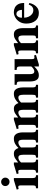

<svg xmlns="http://www.w3.org/2000/svg" viewBox="1290 -1966 689 3308"><g transform="rotate(-90 1634.0 -311.5)"><path d="M228 -564.9Q228 -534.7 207.3 -512.9Q186.5 -491.2 156.2 -491.2Q126.5 -491.2 104.7 -512Q83 -532.7 83 -564.9Q83 -595.7 104.7 -615.7Q126.5 -635.7 156.2 -635.7Q185.1 -635.7 206.5 -614.7Q228 -593.8 228 -564.9ZM269.5 0H44.9V-35.2Q76.7 -35.2 85.7 -47.1Q94.7 -59.1 94.7 -97.7V-281.2Q94.7 -316.4 89.6 -328.6Q84.5 -340.8 70.3 -340.8Q53.2 -340.8 32.2 -334.5L21.5 -367.2L185.5 -416.5H220.7V-97.2Q220.7 -58.6 231 -46.9Q241.2 -35.2 269.5 -35.2Z M1052.7 0H832.5V-35.2Q860.8 -35.2 871.1 -44.4Q881.3 -53.7 881.3 -97.7V-256.8Q881.3 -300.8 869.9 -319.8Q858.4 -338.9 831.1 -338.9Q790 -338.9 748 -293V-97.2Q748 -58.1 757.6 -46.6Q767.1 -35.2 793.9 -35.2V0H573.7V-35.2Q602.1 -35.2 612.1 -44.4Q622.1 -53.7 622.1 -97.7V-257.3Q622.1 -300.8 610.8 -319.8Q599.6 -338.9 571.8 -338.9Q531.2 -338.9 489.3 -293V-97.7Q489.3 -59.1 499.3 -47.1Q509.3 -35.2 537.1 -35.2V0H313.5V-35.2Q344.2 -35.2 353.8 -47.1Q363.3 -59.1 363.3 -97.7V-281.2Q363.3 -316.4 358.2 -328.6Q353 -340.8 338.9 -340.8Q331.1 -340.8 319.3 -338.9Q307.6 -336.9 300.8 -334.5L290 -367.2L454.1 -416.5H489.3V-342.8Q514.6 -360.4 535.9 -377.4Q557.1 -394.5 581.3 -405.5Q605.5 -416.5 639.2 -416.5Q682.6 -416.5 705.3 -394Q728 -371.6 738.8 -336.9Q767.6 -369.6 807.9 -393.1Q848.1 -416.5 898.4 -416.5Q941.9 -416.5 965.6 -393.8Q989.3 -371.1 998.5 -335.9Q1007.8 -300.8 1007.8 -264.2V-97.7Q1007.8 -59.1 1017.1 -47.1Q1026.4 -35.2 1052.7 -35.2Z M1827.1 0H1606.9V-35.2Q1635.3 -35.2 1645.5 -44.4Q1655.8 -53.7 1655.8 -97.7V-256.8Q1655.8 -300.8 1644.3 -319.8Q1632.8 -338.9 1605.5 -338.9Q1564.5 -338.9 1522.5 -293V-97.2Q1522.5 -58.1 1532 -46.6Q1541.5 -35.2 1568.4 -35.2V0H1348.1V-35.2Q1376.5 -35.2 1386.5 -44.4Q1396.5 -53.7 1396.5 -97.7V-257.3Q1396.5 -300.8 1385.3 -319.8Q1374 -338.9 1346.2 -338.9Q1305.7 -338.9 1263.7 -293V-97.7Q1263.7 -59.1 1273.7 -47.1Q1283.7 -35.2 1311.5 -35.2V0H1087.9V-35.2Q1118.7 -35.2 1128.2 -47.1Q1137.7 -59.1 1137.7 -97.7V-281.2Q1137.7 -316.4 1132.6 -328.6Q1127.4 -340.8 1113.3 -340.8Q1105.5 -340.8 1093.8 -338.9Q1082 -336.9 1075.2 -334.5L1064.5 -367.2L1228.5 -416.5H1263.7V-342.8Q1289.1 -360.4 1310.3 -377.4Q1331.5 -394.5 1355.7 -405.5Q1379.9 -416.5 1413.6 -416.5Q1457 -416.5 1479.7 -394Q1502.4 -371.6 1513.2 -336.9Q1542 -369.6 1582.3 -393.1Q1622.6 -416.5 1672.9 -416.5Q1716.3 -416.5 1740 -393.8Q1763.7 -371.1 1772.9 -335.9Q1782.2 -300.8 1782.2 -264.2V-97.7Q1782.2 -59.1 1791.5 -47.1Q1800.8 -35.2 1827.1 -35.2Z M2342.8 -35.6 2178.7 13.7H2143.6V-66.4Q2128.9 -49.8 2106.7 -31.2Q2084.5 -12.7 2055.9 0.5Q2027.3 13.7 1993.7 13.7Q1949.7 13.7 1926.3 -7.3Q1902.8 -28.3 1893.8 -63Q1884.8 -97.7 1884.8 -138.7V-305.7Q1884.8 -344.7 1873.5 -356.4Q1862.3 -368.2 1827.1 -368.2V-404.3H2010.7V-146.5Q2010.7 -102.5 2022 -83.5Q2033.2 -64.5 2061 -64.5Q2079.6 -64.5 2101.8 -78.9Q2124 -93.3 2143.6 -116.2V-305.7Q2143.6 -344.7 2132.1 -356.4Q2120.6 -368.2 2084 -368.2V-404.3H2269.5V-122.1Q2269.5 -86.9 2274.9 -74.5Q2280.3 -62 2293.9 -62Q2314 -62 2332 -68.4Z M2849.6 0H2629.4V-35.2Q2657.7 -35.2 2667.7 -44.4Q2677.7 -53.7 2677.7 -97.2V-256.8Q2677.7 -300.8 2666.5 -319.8Q2655.3 -338.9 2627.4 -338.9Q2586.9 -338.9 2544.9 -293V-97.2Q2544.9 -59.1 2554.9 -47.1Q2564.9 -35.2 2592.8 -35.2V0H2369.1V-35.2Q2400.4 -35.2 2409.7 -46.9Q2418.9 -58.6 2418.9 -97.2V-281.2Q2418.9 -316.4 2413.8 -328.6Q2408.7 -340.8 2394.5 -340.8Q2374.5 -340.8 2356.4 -334.5L2345.7 -367.2L2509.8 -416.5H2544.9V-342.8Q2570.3 -360.4 2591.6 -377.4Q2612.8 -394.5 2637 -405.5Q2661.1 -416.5 2694.8 -416.5Q2738.8 -416.5 2762.2 -393.6Q2785.6 -370.6 2794.7 -335.7Q2803.7 -300.8 2803.7 -264.2V-97.2Q2803.7 -58.6 2813.5 -46.9Q2823.2 -35.2 2849.6 -35.2Z M3210.9 -160.6 3236.8 -149.4Q3228.5 -108.9 3207.3 -71.3Q3186 -33.7 3150.9 -10Q3115.7 13.7 3064.5 13.7Q2977.5 13.7 2929.9 -46.1Q2882.3 -106 2882.3 -202.6Q2882.3 -268.6 2911.6 -316.7Q2940.9 -364.7 2986.1 -390.9Q3031.2 -417 3079.1 -417Q3121.6 -417 3157.5 -399.4Q3193.4 -381.8 3215.3 -342.8Q3237.3 -303.7 3236.8 -239.3H2983.9Q2983.9 -201.7 2999.5 -165Q3015.1 -128.4 3044.9 -104.7Q3074.7 -81.1 3116.7 -81.1Q3145.5 -81.1 3169.2 -98.6Q3192.9 -116.2 3210.9 -160.6ZM2983.4 -277.3H3118.7Q3118.7 -295.4 3112.1 -317.9Q3105.5 -340.3 3089.8 -356.7Q3074.2 -373 3046.4 -373Q3022.5 -373 3002.7 -346.9Q2982.9 -320.8 2983.4 -277.3Z"/></g></svg>

Font: Scheherazade New
Style: Bold
Weight: 700
Designer: SIL International
Foundry: SIL International
Version: Version 4.000